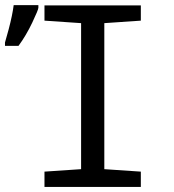

<svg xmlns="http://www.w3.org/2000/svg" viewBox="-65 -735 686 755"><path d="M488.8 0H109.9V-60.1L253.9 -69.8V-644L109.9 -653.8V-713.9H488.8V-653.8L345.2 -644V-69.8L488.8 -60.1ZM-45.4 -567.9 -30.8 -620.1Q-16.1 -675.8 -11.2 -714.8H85.9V-704.6Q85.9 -696.8 61.8 -646Q37.6 -595.2 7.8 -554.7H-45.4Z"/></svg>

Font: Noto Mono
Style: Regular
Weight: 400
Designer: Monotype Design Team
Foundry: Monotype Imaging Inc.
Version: Version 1.00